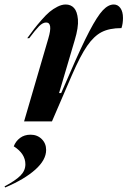

<svg xmlns="http://www.w3.org/2000/svg" viewBox="-110 -540 567 854"><path d="M105 -369.1Q126 -439.9 95.2 -439.9Q80.1 -439.9 63.5 -423.1Q46.9 -406.2 20 -370.1H11.2Q30.8 -397 42.7 -412.6Q54.7 -428.2 75 -451.4Q95.2 -474.6 110.8 -487.5Q126.5 -500.5 145.8 -510.3Q165 -520 182.1 -520Q205.1 -520 219.2 -504.6Q233.4 -489.3 236.6 -453.9Q239.7 -418.5 222.2 -360.8L152.8 -126H162.1L199.2 -210.9Q252.9 -335 287.8 -401.6Q322.8 -468.3 347.2 -494.1Q371.6 -520 396 -520Q414.1 -520 425.5 -504.2Q437 -488.3 437 -460Q437 -434.6 430.2 -415Q376.5 -415 342 -397.2Q307.6 -379.4 277.6 -335.9Q247.6 -292.5 210 -206.1L121.1 0H-2.9ZM-89.8 289.1Q-41 263.2 -19 241Q2.9 218.8 2.9 190.9Q2.9 143.6 -48.8 110.8Q-40 87.9 -20.8 73.5Q-1.5 59.1 25.9 59.1Q55.7 59.1 75.4 78.4Q95.2 97.7 95.2 127Q95.2 171.4 46.9 214.6Q-1.5 257.8 -86.9 293.9Z"/></svg>

Font: Nyght Serif Medium Italic
Style: Regular
Weight: 500
Italic angle: -16°
Designer: Maksym Kobuzan
Version: Version 0.410;Glyphs 3.1.2 (3151)